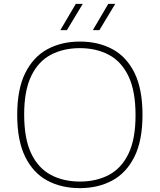

<svg xmlns="http://www.w3.org/2000/svg" viewBox="-20 -964 826 993"><path d="M393 9Q297.5 9 224.5 -30.2Q151.5 -69.5 110.2 -153.2Q69 -237 69 -370Q69 -503 110.8 -586.8Q152.5 -670.5 225.8 -709.8Q299 -749 393 -749Q488.5 -749 561.5 -709.8Q634.5 -670.5 675.8 -586.8Q717 -503 717 -370Q717 -237 675.2 -153.2Q633.5 -69.5 560.2 -30.2Q487 9 393 9ZM393 -25Q478 -25 543 -59.2Q608 -93.5 644.5 -169Q681 -244.5 681 -368Q681 -493.5 644.5 -569.8Q608 -646 543 -680.5Q478 -715 393 -715Q308 -715 243 -680.8Q178 -646.5 141.5 -571Q105 -495.5 105 -372Q105 -246.5 141.5 -170.2Q178 -94 243 -59.5Q308 -25 393 -25ZM460 -808 540 -944H576L494 -808ZM292 -808 372 -944H408L326 -808Z"/></svg>

Font: Encode Sans Expanded Thin
Style: Regular
Weight: 100
Width: 7
Designer: Multiple Designers
Foundry: Impallari Type
Version: Version 3.000; ttfautohint (v1.8.3) -l 8 -r 50 -G 200 -x 14 